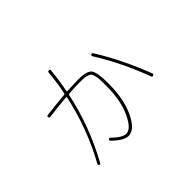

<svg xmlns="http://www.w3.org/2000/svg" viewBox="-114 -917 1229 1229"><g transform="rotate(-45 500.0 -303.0)"><path d="M837.9 -141.6Q766.6 -334 664.1 -498Q659.2 -506.8 667 -511.7Q675.8 -516.6 680.7 -508.8Q781.2 -348.6 857.4 -149.4Q861.3 -140.6 850.6 -135.7Q841.8 -131.8 837.9 -141.6ZM199.2 -415Q189.5 -413.1 187.5 -423.8Q185.5 -432.6 196.3 -434.6Q296.9 -446.3 362.3 -452.1Q366.2 -452.1 368.2 -458Q384.8 -539.1 391.6 -623Q392.6 -631.8 403.3 -631.8Q414.1 -631.8 412.1 -620.1Q405.3 -543 388.7 -459Q386.7 -454.1 393.6 -454.1Q469.7 -458 491.2 -458Q571.3 -458 592.3 -431.2Q613.3 -404.3 613.3 -303.7Q613.3 -162.1 568.4 -67.9Q523.4 26.4 466.8 26.4Q424.8 26.4 363.3 -34.2Q356.4 -41 363.3 -47.9Q370.1 -54.7 377 -47.9Q430.7 5.9 466.8 5.9Q510.7 5.9 551.8 -82Q592.8 -169.9 592.8 -303.7Q592.8 -337.9 591.8 -358.4Q590.8 -378.9 586.4 -395Q582 -411.1 576.7 -418.5Q571.3 -425.8 557.6 -430.7Q543.9 -435.5 529.8 -437Q515.6 -438.5 491.2 -438.5Q442.4 -438.5 389.6 -433.6Q384.8 -433.6 382.8 -427.7Q334 -196.3 215.8 19.5Q210.9 28.3 203.1 24.4Q194.3 19.5 199.2 10.7Q312.5 -194.3 362.3 -425.8Q364.3 -431.6 358.4 -431.6Q293.9 -426.8 199.2 -415Z"/></g></svg>

Font: Rounded-X Mgen+ 2m thin
Style: Regular
Weight: 100
Designer: [Source Han Sans]
Ryoko NISHIZUKA  (kana & ideographs); Paul D. Hunt (Latin, Greek & Cyrillic); Wenlong ZHANG  (bopomofo
Version: Version 1.059.20150602